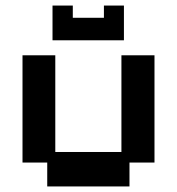

<svg xmlns="http://www.w3.org/2000/svg" viewBox="-20 -660 637 691"><path d="M150 11V-75H61V-461H179V-113H417V-461H536V-75H446V11ZM169 -515V-640H242V-596H354V-640H426V-515Z"/></svg>

Font: Pixelify Sans SemiBold
Style: Regular
Weight: 600
Designer: Stefie Justprince
Foundry: Typecalism Foundryline
Version: Version 1.000